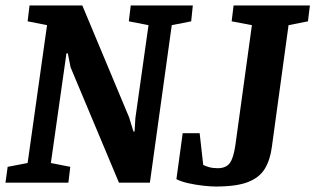

<svg xmlns="http://www.w3.org/2000/svg" viewBox="-25 -668 1153 702"><path d="M-5 0 3 -58 76 -72 147 -576 76 -590 83 -648H276L447 -239L463 -187H467L470 -236L518 -576L446 -590L453 -648H680L674 -590L603 -576L523 0H410L233 -422L223 -473H218L161 -72L232 -58L225 0ZM764 14Q746 14 718.5 11Q691 8 664 2Q637 -4 620 -13L643 -181H705L718 -65Q725 -61 739 -57Q753 -53 771 -53Q801 -53 815 -71.5Q829 -90 836 -140L896 -576L822 -590L829 -648H1108L1101 -590L1030 -576L969 -131Q963 -84 943.5 -51.5Q924 -19 882 -2.5Q840 14 764 14Z"/></svg>

Font: Faustina
Style: Bold Italic
Weight: 700
Italic angle: -8°
Designer: Alfonso Garcia
Foundry: http://www.omnibus-type.com
Version: Version 1.200